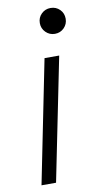

<svg xmlns="http://www.w3.org/2000/svg" viewBox="-83 -754 410 793"><g transform="rotate(-10 121.5 -357.5)"><path d="M128.4 -515.1H189.9L85.9 0H24.9ZM134.3 -660.6Q134.3 -683.6 150.1 -699.2Q166 -714.8 188.5 -714.8Q211.4 -714.8 227.1 -699.2Q242.7 -683.6 242.7 -660.6Q242.7 -638.2 227.1 -622.3Q211.4 -606.4 188.5 -606.4Q166 -606.4 150.1 -622.3Q134.3 -638.2 134.3 -660.6Z"/></g></svg>

Font: Reddit Sans Chocolate Light
Style: Italic
Weight: 300
Italic angle: -11.25°
Designer: Stephen Hutchings
Version: Version 1.013